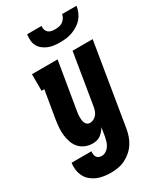

<svg xmlns="http://www.w3.org/2000/svg" viewBox="-241 -840 975 1142"><g transform="rotate(-30 246.5 -268.5)"><path d="M171 213Q146 213 122 209.5Q98 206 76.5 197Q55 188 37 173Q19 158 8.5 137.5Q-2 117 -5.5 93Q-9 69 -5 44H131Q130 54 131 64.5Q132 75 137 83Q142 91 151.5 95Q161 99 171 99Q186 99 200 90.5Q214 82 223 68.5Q232 55 236.5 40.5Q241 26 244 11L254 -50Q246 -37 236.5 -26Q227 -15 215 -6.5Q203 2 189 5Q175 8 161 8Q135 8 111.5 -2Q88 -12 72 -30Q56 -48 47.5 -72Q39 -96 36 -121Q33 -146 35 -172Q37 -198 41 -225L73 -416H54V-530H230L176 -206Q174 -196 173 -185.5Q172 -175 172 -164.5Q172 -154 173.5 -144.5Q175 -135 179 -126Q183 -117 191 -111.5Q199 -106 209 -106Q222 -106 234.5 -112.5Q247 -119 255.5 -129.5Q264 -140 268.5 -153Q273 -166 275 -178L333 -530H471L379 30Q375 54 367 78Q359 102 345 124Q331 146 311 163.5Q291 181 268 192.5Q245 204 220 208.5Q195 213 171 213ZM295 -610Q274 -610 253.5 -612.5Q233 -615 215 -622.5Q197 -630 181.5 -642Q166 -654 157 -671Q148 -688 146.5 -708.5Q145 -729 148 -750H247Q245 -737 248.5 -725Q252 -713 261 -705Q270 -697 282.5 -694.5Q295 -692 308 -692Q321 -692 334.5 -694.5Q348 -697 359.5 -705Q371 -713 378.5 -725Q386 -737 388 -750H487Q484 -729 475.5 -708.5Q467 -688 452.5 -671Q438 -654 418.5 -642Q399 -630 378.5 -622.5Q358 -615 337 -612.5Q316 -610 295 -610Z"/></g></svg>

Font: Iosevka Slab Heavy
Style: Italic
Weight: 900
Italic angle: -9°
Monospace: yes
Designer: Belleve Invis
Foundry: Belleve Invis
Version: Version 11.1.0; ttfautohint (v1.8.3)